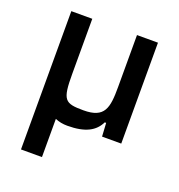

<svg xmlns="http://www.w3.org/2000/svg" viewBox="-127 -617 851 912"><g transform="rotate(20 298.5 -160.5)"><path d="M517 -510H411V-247C411 -141 401 -87 294 -87C198 -87 185 -99 185 -233V-510H79V189H185V-4C204 4 224 8 247 8C338 8 385 -19 409 -68H416L420 0H517Z"/></g></svg>

Font: Saira UNSAM Medium
Style: Regular
Weight: 500
Designer: Hector Gatti with collaboration of the Omnibus-Type team
Foundry: Omnibus-Type
Version: Version 0.072;PS 000.072;hotconv 1.0.88;makeotf.lib2.5.64775